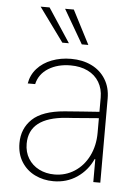

<svg xmlns="http://www.w3.org/2000/svg" viewBox="-54 -800 618 855"><g transform="rotate(5 254.5 -373.0)"><path d="M240.2 -302.7Q276.9 -305.7 320.6 -308.8Q364.3 -312 394.5 -314V-377.9Q394.5 -417 376.7 -446.8Q358.9 -476.6 325.9 -492.7Q293 -508.8 249 -508.8Q191.4 -508.8 150.1 -483.2Q108.9 -457.5 98.6 -412.1H65.4Q71.8 -450.7 97.4 -479.2Q123 -507.8 162.6 -522.9Q202.1 -538.1 249 -538.1Q299.8 -538.1 339.8 -518.8Q379.9 -499.5 402.8 -462.6Q425.8 -425.8 425.8 -376V0H394.5V-102.5H391.6Q368.2 -50.8 322.3 -19.5Q276.4 11.7 216.8 11.7Q171.9 11.7 134 -6.8Q96.2 -25.4 74 -60.8Q51.8 -96.2 51.8 -144.5Q51.8 -209.5 96.4 -252Q141.1 -294.4 240.2 -302.7ZM218.8 -18.6Q268.1 -18.6 308.3 -44.4Q348.6 -70.3 371.6 -116.5Q394.5 -162.6 394.5 -220.7V-285.6L351.6 -282.2Q264.2 -274.9 249 -274.4Q84 -261.7 84 -144.5Q84 -106.9 101.6 -78.4Q119.1 -49.8 149.9 -34.2Q180.7 -18.6 218.8 -18.6ZM92.8 -757.8H132.8L232.4 -606.4H203.1ZM202.1 -757.8H241.2L319.3 -606.4H290Z"/></g></svg>

Font: Pretendard JP Thin
Style: Regular
Weight: 100
Designer: Base glyphs from Inter by Rasmus Andersson; Hangeul glyphs from Noto Sans CJK(Source Han Sans) by Jang Soo-young and Kan
Foundry: Kil Hyung-jin
Version: Version 1.309